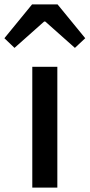

<svg xmlns="http://www.w3.org/2000/svg" viewBox="-60 -854 408 874"><path d="M86 -834 -40 -680 6 -636 141 -756H146L281 -636L328 -680L202 -834ZM87 -550V0H201V-550Z"/></svg>

Font: Spoqa Han Sans Neo Medium
Style: Regular
Weight: 500
Designer: [Spoqa Han Sans Neo] Dong-huui Kim ___ Younghwa Kang ___ Yujin Lee ___ [Noto Sans] Ryoko NISHIZUKA ____ (kana & ideograp
Foundry: Spoqa (http://www.spoqa-han-sans.com)
Version: Version 1.100;hotconv 1.0.109;makeotfexe 2.5.65596